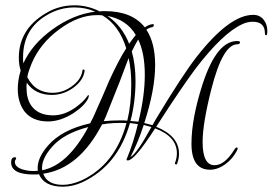

<svg xmlns="http://www.w3.org/2000/svg" viewBox="-20 -589 1028 724"><path d="M217 115Q147 115 127 68Q122 69 117 69H106Q22 69 22 23Q22 4 36 4Q41 4 41 8L39 13Q36 17 36 21Q36 42 69 51Q93 58 123 55Q122 52 122 44Q122 5 161 -40Q213 -100 320 -124Q332 -146 344 -175Q356 -202 368 -229Q380 -256 391 -283Q426 -360 456 -407Q429 -494 366 -531Q361 -532 356 -532H345Q276 -532 203 -478Q131 -425 99 -349Q94 -336 89.5 -323.5Q85 -311 83 -298Q99 -267 123 -253Q147 -239 178 -239Q217 -239 250 -263Q286 -288 291 -323Q291 -327 295 -327Q299 -326 299 -322Q295 -286 255 -257Q218 -231 175 -231Q146 -231 122 -242Q98 -253 81 -277Q80 -272 80 -267Q80 -262 80 -257Q80 -218 97 -192Q123 -154 180 -154Q223 -154 265 -184Q293 -204 309 -226Q313 -233 315 -229V-228Q315 -227 314.5 -224.5Q314 -222 313 -219Q300 -191 258 -163Q208 -131 161 -131Q103 -131 73 -168Q47 -202 47 -254Q47 -287 58 -323Q51 -344 51 -371Q51 -478 151 -538Q201 -569 261 -569Q307 -569 350 -549L355 -546Q360 -547 366 -547H376Q478 -547 526 -486Q539 -495 554 -498Q560 -499 560 -494Q560 -487 551 -486Q541 -484 532 -477Q565 -427 565 -344Q565 -251 524 -125L555 -117L568 -140Q668 -306 721 -374Q845 -533 935 -533Q959 -533 973.5 -515.5Q988 -498 988 -473Q988 -456 984 -456Q979 -456 979 -463Q979 -507 933 -507Q913 -507 894 -498Q819 -464 715 -327Q692 -296 655.5 -242.5Q619 -189 569 -111Q655 -76 655 -10Q655 10 648 28Q648 31 645 31Q638 31 640 25Q647 7 647 -11Q647 -74 565 -105L563 -102Q487 16 462 16Q455 16 458 10Q483 -50 500 -121L470 -125Q425 35 291 98Q254 115 217 115ZM68 -350Q101 -423 179 -479Q257 -535 339 -545Q303 -561 261 -561Q204 -561 155 -531Q67 -479 67 -373V-361Q67 -355 68 -350ZM467 -424Q482 -445 492 -457Q458 -515 385 -529Q440 -492 467 -424ZM502 -130Q526 -227 526 -307Q526 -389 501 -440Q490 -422 477 -395Q491 -344 491 -284Q491 -205 472 -133ZM772 51Q702 51 702 -47Q702 -142 744 -272Q799 -440 879 -434Q885 -434 885 -428Q883 -422 875 -422Q820 -422 777 -253Q744 -123 744 -54Q744 34 789 34Q828 34 865 -27Q869 -33 873 -33Q876 -33 876 -30Q876 -25 874 -22Q857 11 828.5 31Q800 51 772 51ZM371 -132Q401 -135 431 -135Q438 -135 445.5 -135Q453 -135 460 -134Q475 -195 475 -271Q475 -326 465 -370Q451 -332 431 -280L384 -162Q378 -146 371 -132ZM217 108Q249 108 288 91Q415 31 457 -125Q434 -126 411 -125Q388 -124 365 -120Q278 47 143 66Q158 108 217 108ZM472 3Q495 -8 551 -110L522 -118Q511 -84 498.5 -54Q486 -24 472 3ZM139 53Q236 34 313 -110Q221 -86 177 -36Q134 12 139 53Z"/></svg>

Font: Lovers Quarrel
Style: Regular
Weight: 400
Designer: Robert E. Leuschke
Foundry: Robert E. Leuschke
Version: Version 1.010; ttfautohint (v1.8.3)